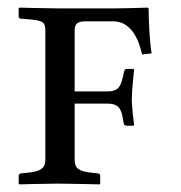

<svg xmlns="http://www.w3.org/2000/svg" viewBox="-20 -482 476 504"><path d="M176 -403C176 -420 185 -426 204 -426H277C326 -426 345 -375 353 -339L378 -342C372 -380 371 -419 370 -460L368 -462C368 -462 308 -460 278 -460H133C103 -460 32 -462 32 -462L29 -461V-438C29 -437 30 -433 35 -433L59 -431C93 -428 99 -423 99 -402V-61C99 -41 86 -32 56 -29L36 -27C32 -27 29 -24 29 -21V0L31 2C31 2 104 0 131 0C162 0 242 2 242 2L243 0V-21C243 -24 240 -27 236 -27L218 -29C190 -32 176 -39 176 -61V-210H262C288 -210 296 -200 301 -179L305 -157C306 -155 308 -152 312 -152H330L332 -154C332 -154 326 -198 326 -223C326 -247 332 -298 332 -298C332 -300 331 -301 329 -301H312C309 -301 307 -298 306 -295L301 -274C296 -254 289 -242 262 -242H176Z"/></svg>

Font: Linux Libertine O C
Style: Regular
Weight: 400
Designer: Philipp H. Poll
Foundry: Philipp H. Poll
Version: Version 4.0.3